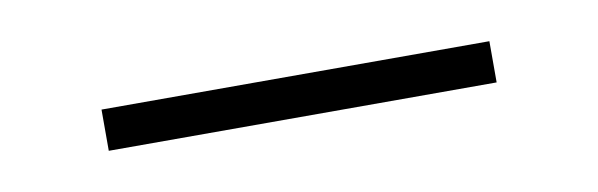

<svg xmlns="http://www.w3.org/2000/svg" viewBox="-23 -359 486 156"><g transform="rotate(-10 220.0 -281.0)"><path d="M60 -264V-298H380V-264Z"/></g></svg>

Font: TypoPRO Titillium Text
Style: 1 wt
Weight: 100
Designer: Accademia di Belle Arti di Urbino and others
Foundry: Accademia di Belle Arti di Urbino and others.
Version: Version 25.000